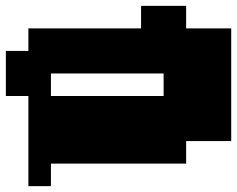

<svg xmlns="http://www.w3.org/2000/svg" viewBox="-97 -636 810 656"><g transform="rotate(90 308.0 -308.0)"><path d="M308 -77V-462H231V-77ZM77 0V-385H0V-539H77V-693H462V-539H539V-77H616V0H308V77H154V0Z"/></g></svg>

Font: Coral Pixels
Style: Regular
Weight: 400
Designer: Tanukizamurai
Foundry: TanukiFont
Version: Version 1.000; ttfautohint (v1.8.4.7-5d5b)